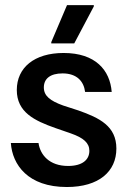

<svg xmlns="http://www.w3.org/2000/svg" viewBox="-20 -720 502 752"><path d="M270.8 -550 347.5 -695V-700H242.5L180.8 -555V-550ZM241.7 12.5C367.5 12.5 435.8 -48.3 435.8 -138.3C435.8 -225.8 370 -258.3 286.7 -287.5L227.5 -306.7C176.7 -325 151.7 -344.2 151.7 -377.5C151.7 -411.7 176.7 -432.5 225 -432.5C281.7 -432.5 308.3 -400.8 313.3 -360H417.5C410.8 -445 354.2 -512.5 229.2 -512.5C114.2 -512.5 45.8 -455 45.8 -367.5C45.8 -280.8 114.2 -247.5 197.5 -218.3L257.5 -197.5C307.5 -180 330 -160 330 -129.2C330 -94.2 302.5 -70 246.7 -70C173.3 -70 137.5 -113.3 130.8 -160H22.5C28.3 -75 89.2 12.5 241.7 12.5Z"/></svg>

Font: Familjen Grotesk Medium
Style: Regular
Weight: 500
Designer: Anders Wikstroem, Jonas Baeckman, Matilda Gysing, Kristian Moeller
Foundry: Familjen STHLM AB
Version: Version 2.000